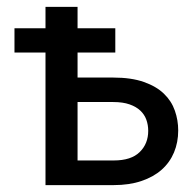

<svg xmlns="http://www.w3.org/2000/svg" viewBox="-20 -537 564 557"><path d="M310 -71.5Q360.5 -71.5 385.2 -95.8Q410 -120 410 -157.5Q410 -174.5 404.5 -189.8Q399 -205 387 -216.2Q375 -227.5 355.8 -234.2Q336.5 -241 308.5 -241H205V-71.5ZM308.5 -312Q361 -312 397.2 -299.2Q433.5 -286.5 455.5 -265.2Q477.5 -244 487.2 -216.2Q497 -188.5 497 -158.5Q497 -124 484.8 -94.8Q472.5 -65.5 448.8 -44.5Q425 -23.5 390 -11.8Q355 0 310 0H112V-384.5H22V-455H112V-517H205V-455H314.5V-384.5H205V-312Z"/></svg>

Font: Lato 2
Style: Regular
Weight: 500
Designer: Lukasz Dziedzic with Adam Twardoch and Botio Nikoltchev
Foundry: tyPoland Lukasz Dziedzic
Version: Version 2.015; 2015-08-06; http://www.latofonts.com/